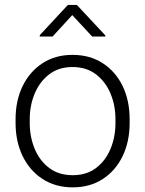

<svg xmlns="http://www.w3.org/2000/svg" viewBox="-20 -765 601 794"><path d="M44.4 -256.3V-272Q44.4 -349.1 73.7 -409.2Q103 -469.2 156 -503.7Q209 -538.1 279.8 -538.1Q351.6 -538.1 404.8 -503.7Q458 -469.2 487.1 -409.2Q516.1 -349.1 516.1 -272V-256.3Q516.1 -179.7 487.1 -119.4Q458 -59.1 405 -24.7Q352.1 9.8 280.8 9.8Q209.5 9.8 156.2 -24.7Q103 -59.1 73.7 -119.4Q44.4 -179.7 44.4 -256.3ZM103 -272V-256.3Q103 -198.7 123.5 -149.4Q144 -100.1 183.6 -70.3Q223.1 -40.5 280.8 -40.5Q337.9 -40.5 377.2 -70.3Q416.5 -100.1 437 -149.4Q457.5 -198.7 457.5 -256.3V-272Q457.5 -329.1 437 -378.2Q416.5 -427.2 377 -457.5Q337.4 -487.8 279.8 -487.8Q222.7 -487.8 183.3 -457.5Q144 -427.2 123.5 -378.2Q103 -329.1 103 -272ZM297.9 -744.6 415.5 -618.7V-613.8H361.3L278.8 -702.6L197.3 -613.8H144.5V-619.6L260.7 -744.6Z"/></svg>

Font: Vazirmatn FD ExtraLight
Style: Regular
Weight: 200
Designer: Saber Rastikerdar
Foundry: Saber Rastikerdar
Version: Version 33.003